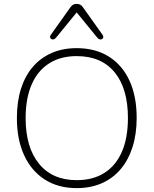

<svg xmlns="http://www.w3.org/2000/svg" viewBox="-20 -961 791 989"><path d="M375 8Q280 8 211 -36Q142 -80 104.5 -161Q67 -242 67 -353Q67 -437 88 -503.5Q109 -570 149 -616.5Q189 -663 246 -688Q303 -713 375 -713Q471 -713 540.5 -669.5Q610 -626 647 -545.5Q684 -465 684 -354Q684 -270 662.5 -203Q641 -136 601 -89Q561 -42 504 -17Q447 8 375 8ZM375 -33Q459 -33 518 -70.5Q577 -108 608 -179.5Q639 -251 639 -353Q639 -505 570.5 -588.5Q502 -672 375 -672Q292 -672 233 -634.5Q174 -597 143 -525.5Q112 -454 112 -353Q112 -202 181 -117.5Q250 -33 375 -33ZM268 -766Q262 -759 255.5 -758Q249 -757 244 -760Q239 -763 238 -769Q237 -775 242 -782L343 -924Q350 -934 358 -937.5Q366 -941 375 -941Q384 -941 392 -937.5Q400 -934 407 -924L508 -782Q513 -775 512 -769Q511 -763 506 -760Q501 -757 494.5 -758Q488 -759 482 -766L375 -897Z"/></svg>

Font: Nunito ExtraLight
Style: Regular
Weight: 200
Designer: Vernon Adams
Foundry: Vernon Adams
Version: Version 3.602;April 4, 2023;FontCreator 14.0.0.2856 64-bit